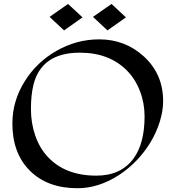

<svg xmlns="http://www.w3.org/2000/svg" viewBox="-20 -926 897 985"><path d="M816.9 -407.2Q816.9 -356.9 799.8 -302Q782.7 -247.1 752.7 -197Q722.7 -147 681.2 -103.5Q639.6 -60.1 590.8 -28.3Q486.3 39.6 377.4 39.6Q223.6 39.6 133.8 -49.8Q43.5 -139.2 43.5 -292.5Q43.5 -408.2 107.4 -509.8Q168 -606.9 269.5 -665Q372.6 -724.1 488.8 -724.1Q622.6 -724.1 718.8 -635.7Q816.9 -545.4 816.9 -407.2ZM721.7 -329.1Q721.7 -397 698 -458.7Q674.3 -520.5 630.9 -564.5Q540 -655.8 389.2 -655.8Q192.4 -655.8 151.4 -490.2Q138.7 -438 138.7 -366.2Q138.7 -294.4 160.9 -230.2Q183.1 -166 226.1 -120.1Q315.9 -24.9 474.1 -24.9Q600.6 -24.9 665 -112.8Q721.7 -189.9 721.7 -329.1ZM626 -836.9 531.2 -770 457 -839.4 552.2 -905.8ZM403.3 -836.9 308.6 -770 234.4 -839.4 329.1 -905.8Z"/></svg>

Font: Fondamento
Style: Regular
Weight: 400
Version: Version 1.000